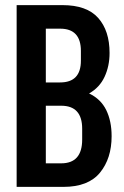

<svg xmlns="http://www.w3.org/2000/svg" viewBox="-20 -730 483 750"><path d="M45 0V-710H224Q319 -710 363.5 -660Q408 -610 408 -523Q408 -472 388.5 -430Q369 -388 328 -365Q374 -343 395 -300Q416 -257 416 -198Q416 -111 370.5 -55.5Q325 0 228 0ZM215 -618H159V-408H215Q296 -408 296 -493V-531Q296 -618 215 -618ZM159 -92H219Q301 -92 301 -185V-227Q301 -317 219 -317H159Z"/></svg>

Font: Special Gothic Condensed One
Style: Regular
Weight: 400
Designer: Alistair McCready
Foundry: Monolith
Version: Version 1.010; ttfautohint (v1.8.4.7-5d5b)